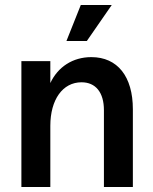

<svg xmlns="http://www.w3.org/2000/svg" viewBox="-20 -743 609 763"><path d="M393 -305V0H508V-309C508 -439 447 -516 343 -516C269 -516 210 -477 180 -413V-500H65V0H180V-243C180 -347 229 -416 304 -416C360 -416 393 -376 393 -305ZM244 -580H325L424 -723H301Z"/></svg>

Font: Uncut Sans Semibold
Style: Regular
Weight: 600
Designer: Kasper Nordkvist
Foundry: UNCUT.wtf
Version: Version 1.304;Glyphs 3.2 (3246)